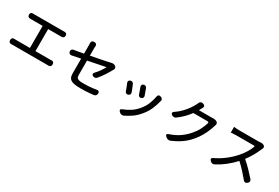

<svg xmlns="http://www.w3.org/2000/svg" viewBox="88 -2014 4795 3295"><g transform="rotate(30 2485.0 -367.0)"><path d="M80 -94Q80 -117 94.5 -129.5Q109 -142 131 -140Q140 -140 150 -139.5Q160 -139 173 -139H442V-576H231Q215 -576 210 -576Q205 -576 194 -576Q171 -575 156.5 -588Q142 -601 142 -624V-630Q142 -653 156.5 -665.5Q171 -678 194 -677Q205 -676 209.5 -676Q214 -676 231 -676H778Q789 -676 798.5 -676Q808 -676 816 -677Q839 -678 853.5 -665.5Q868 -653 868 -630V-624Q868 -601 853.5 -588Q839 -575 816 -576Q807 -576 803.5 -576Q800 -576 778 -576H551V-139H833Q841 -139 850.5 -139.5Q860 -140 869 -141Q892 -142 906 -129.5Q920 -117 920 -94V-83Q920 -60 905.5 -47Q891 -34 868 -35Q861 -36 851 -36Q841 -36 833 -36H173Q160 -36 150 -35.5Q140 -35 132 -35Q109 -34 94.5 -47Q80 -60 80 -83Z M1864 -600Q1878 -589 1881 -572Q1884 -555 1875 -538Q1874 -536 1873 -534.5Q1872 -533 1869 -528Q1835 -466 1792.5 -400.5Q1750 -335 1698 -274Q1683 -257 1661 -254.5Q1639 -252 1619 -263Q1600 -274 1598.5 -291Q1597 -308 1612 -324Q1656 -369 1690 -419Q1724 -469 1746 -511L1399 -441V-158Q1399 -125 1409.5 -106Q1420 -87 1449.5 -78.5Q1479 -70 1536 -70Q1592 -70 1635 -72.5Q1678 -75 1717 -80Q1756 -85 1799 -92Q1822 -96 1835.5 -84Q1849 -72 1848 -49L1847 -45Q1846 -22 1832 -6Q1818 10 1795 13Q1755 17 1717.5 20.5Q1680 24 1636.5 26Q1593 28 1534 28Q1457 28 1410 18Q1363 8 1338 -11.5Q1313 -31 1304 -61Q1295 -91 1295 -131V-420L1124 -385Q1102 -381 1085.5 -392Q1069 -403 1064 -425V-427Q1060 -450 1072 -466Q1084 -482 1106 -486Q1142 -492 1191 -500.5Q1240 -509 1295 -519V-678Q1295 -694 1294.5 -707.5Q1294 -721 1293 -728Q1292 -751 1304.5 -765.5Q1317 -780 1341 -780H1354Q1377 -780 1390 -765.5Q1403 -751 1401 -728Q1400 -719 1399.5 -705Q1399 -691 1399 -678V-539Q1477 -554 1551 -568.5Q1625 -583 1681 -594.5Q1737 -606 1761 -612Q1771 -614 1773.5 -615Q1776 -616 1778 -616Q1798 -622 1820.5 -619.5Q1843 -617 1860 -603Z M2447 -569Q2467 -576 2485 -567.5Q2503 -559 2511 -539Q2522 -509 2536 -472Q2550 -435 2557 -413Q2565 -393 2556 -375.5Q2547 -358 2525 -350Q2505 -343 2488.5 -351.5Q2472 -360 2464 -380Q2455 -409 2441 -447.5Q2427 -486 2418 -508Q2411 -528 2418 -545Q2425 -562 2447 -569ZM2810 -536Q2831 -529 2840 -511.5Q2849 -494 2842 -472Q2841 -469 2841.5 -471Q2842 -473 2839 -461Q2819 -381 2785.5 -303.5Q2752 -226 2699 -159Q2630 -71 2560.5 -22Q2491 27 2417 62Q2397 72 2373.5 67Q2350 62 2333 45L2323 35Q2307 18 2311 4Q2315 -10 2336 -18Q2413 -47 2483 -91.5Q2553 -136 2615 -213Q2667 -278 2696.5 -350Q2726 -422 2741 -505Q2745 -528 2760 -537.5Q2775 -547 2797 -540ZM2213 -515Q2234 -523 2253.5 -515Q2273 -507 2281 -487Q2289 -469 2299 -443.5Q2309 -418 2319 -394Q2329 -370 2335 -353Q2343 -332 2334.5 -313.5Q2326 -295 2304 -287Q2282 -280 2265 -288Q2248 -296 2240 -317Q2233 -340 2222.5 -366.5Q2212 -393 2202.5 -416.5Q2193 -440 2187 -453Q2179 -473 2185.5 -490Q2192 -507 2213 -515Z M3503 -794Q3525 -787 3531 -770Q3537 -753 3525 -733Q3518 -720 3513.5 -712Q3509 -704 3501 -689L3487 -664H3727Q3735 -664 3744 -664.5Q3753 -665 3755 -665Q3776 -667 3800.5 -663.5Q3825 -660 3843 -649Q3861 -638 3866 -619.5Q3871 -601 3863 -581Q3861 -577 3861 -577.5Q3861 -578 3856 -563Q3843 -515 3818.5 -457Q3794 -399 3759.5 -338.5Q3725 -278 3680 -223Q3634 -166 3583 -121Q3532 -76 3470 -38.5Q3408 -1 3327 34Q3307 43 3282.5 38.5Q3258 34 3241 19L3226 5Q3209 -10 3212 -24Q3215 -38 3236 -46Q3358 -87 3439.5 -144Q3521 -201 3588 -279Q3644 -343 3678.5 -412.5Q3713 -482 3732 -543Q3737 -557 3730 -565.5Q3723 -574 3709 -574H3429Q3388 -518 3335 -464Q3282 -410 3214 -360Q3197 -346 3174 -346.5Q3151 -347 3133 -360L3127 -364Q3109 -378 3109.5 -394Q3110 -410 3129 -422Q3202 -472 3253.5 -525.5Q3305 -579 3341 -630.5Q3377 -682 3400 -726Q3405 -734 3410.5 -747Q3416 -760 3419 -767Q3428 -788 3446.5 -797.5Q3465 -807 3487 -800Z M4753 -697Q4767 -686 4770 -670Q4773 -654 4764 -639Q4762 -635 4760 -630.5Q4758 -626 4756 -621Q4730 -559 4687 -481.5Q4644 -404 4592 -336Q4665 -274 4729.5 -206.5Q4794 -139 4845 -81Q4860 -65 4858.5 -44.5Q4857 -24 4840 -9L4828 1Q4811 16 4791.5 13.5Q4772 11 4759 -6Q4711 -65 4653 -128.5Q4595 -192 4525 -257Q4448 -174 4365 -108.5Q4282 -43 4186 7Q4166 18 4143.5 14Q4121 10 4105 -7L4095 -18Q4079 -34 4082.5 -49Q4086 -64 4107 -74Q4214 -124 4305 -194Q4396 -264 4470 -347Q4521 -404 4562.5 -471.5Q4604 -539 4624 -597Q4629 -611 4614 -611Q4593 -611 4554.5 -611Q4516 -611 4470.5 -611Q4425 -611 4381.5 -611Q4338 -611 4305.5 -611Q4273 -611 4262 -611Q4233 -611 4199 -608.5Q4165 -606 4153 -605V-718Q4163 -717 4183 -715Q4203 -713 4225 -712Q4247 -711 4262 -711Q4276 -711 4313.5 -711Q4351 -711 4400 -711Q4449 -711 4498 -711Q4547 -711 4584 -711Q4621 -711 4633 -711Q4648 -711 4662.5 -712Q4677 -713 4681 -714Q4699 -716 4718.5 -712Q4738 -708 4753 -697Z"/></g></svg>

Font: Chiron GoRound TC M
Style: Regular
Weight: 500
Designer: Ryoko NISHIZUKA 西塚涼子 (kana, bopomofo & ideographs); Paul D. Hunt (Latin, Greek & Cyrillic); Sandoll Communications 산돌커뮤니
Foundry: Adobe
Version: Version 1.000;hotconv 1.1.1;makeotfexe 2.6.0